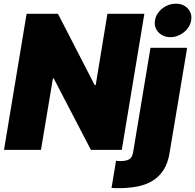

<svg xmlns="http://www.w3.org/2000/svg" viewBox="-20 -801 1043 1026"><path d="M122.2 -727.3H289.8L485.8 -346.6H491.5L554 -727.3H751.4L630.7 0H465.9L267 -382.1H262.8L198.9 0H1.4ZM600.1 58.2Q605.8 58.9 611.3 59.3Q616.8 59.7 622.9 59.7Q640.6 59.7 652.7 57Q664.8 54.3 672.6 48.7Q680.4 43 684.7 34.4Q688.9 25.9 691.1 14.2L784.1 -545.5H980.1L885.7 18.5Q876.8 72.4 853.5 108.1Q830.3 143.8 794.9 165.3Q759.6 186.8 713.6 195.7Q667.6 204.5 613.6 204.5Q604.4 204.5 594.8 204.2Q585.2 203.8 576 203.1ZM808.2 -691.8Q811.4 -711.6 821.9 -728Q832.4 -744.3 847.7 -756.2Q862.9 -768.1 881.6 -774.7Q900.2 -781.2 919.7 -781.2Q959.9 -781.2 983.7 -755.3Q1007.8 -729 1001.4 -691.8Q998.2 -672.2 987.6 -655.9Q976.9 -639.6 961.8 -627.7Q946.7 -615.8 928.3 -609Q909.8 -602.3 890.6 -602.3Q851.6 -602.3 826.3 -628.9Q802.6 -654.5 808.2 -691.8Z"/></svg>

Font: Inter P Black
Style: Italic
Weight: 900
Italic angle: -9.40001°
Designer: Rasmus Andersson
Foundry: rsms
Version: Version 3.018;git-588b23468